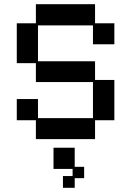

<svg xmlns="http://www.w3.org/2000/svg" viewBox="-20 -651 626 915"><path d="M151 12V-78H60V-179H161V-88H423V-260H151V-350H60V-540H151V-631H433V-540H525V-440H423V-530H161V-359H433V-270H525V-78H433V12ZM280 244V188H326V154H235V53H336V144H381V198H336V244Z"/></svg>

Font: Pixelify Sans
Style: Regular
Weight: 400
Designer: Stefie Justprince
Foundry: Typecalism Foundryline
Version: Version 1.000;February 13, 2025;FontCreator 15.0.0.3015 64-b